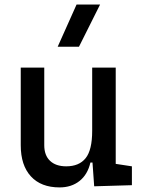

<svg xmlns="http://www.w3.org/2000/svg" viewBox="-20 -815 626 845"><path d="M242.2 9.8Q160.6 9.8 116 -38.8Q71.3 -87.4 71.3 -175.8V-517.6H174.8V-175.8Q174.8 -131.3 200.2 -107.2Q225.6 -83 271.5 -83Q328.1 -83 356.9 -118.9Q385.7 -154.8 385.7 -239.3L412.1 -99.6H377.9Q365.7 -46.9 330.1 -18.6Q294.4 9.8 242.2 9.8ZM394.5 4.9 385.7 -119.1V-210H489.3V-93.8L560.5 -83V0ZM385.7 -146.5V-517.6H489.3V-175.8ZM233.9 -609.4 316.9 -794.9H420.4L327.6 -609.4Z"/></svg>

Font: Cascadia Mono
Style: Regular
Weight: 400
Monospace: yes
Designer: Aaron Bell
Foundry: Saja Typeworks
Version: Version 2102.003